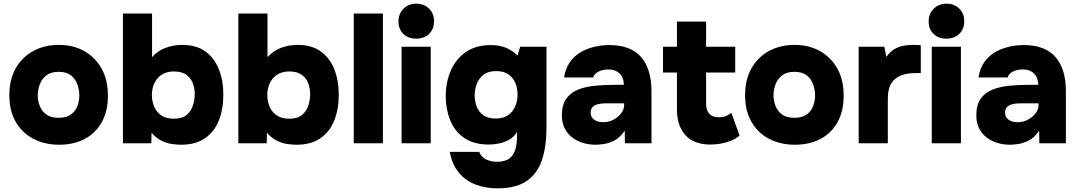

<svg xmlns="http://www.w3.org/2000/svg" viewBox="-20 -782 5888 1048"><path d="M303 8Q224 8 162.5 -24Q101 -56 66 -116.5Q31 -177 31 -262Q31 -349 66.5 -410.5Q102 -472 163 -504.5Q224 -537 301 -537Q379 -537 439 -503.5Q499 -470 534 -408.5Q569 -347 569 -260Q569 -175 535.5 -115Q502 -55 442 -23.5Q382 8 303 8ZM300 -139Q342 -139 367 -157Q392 -175 402.5 -203Q413 -231 413 -261Q413 -291 402.5 -321Q392 -351 367.5 -370.5Q343 -390 300 -390Q258 -390 233 -370.5Q208 -351 197 -321.5Q186 -292 186 -261Q186 -231 197.5 -202.5Q209 -174 233.5 -156.5Q258 -139 300 -139Z M968 8Q946 8 918 4Q890 0 861.5 -14Q833 -28 807 -57L806 0H651V-708H810V-470Q841 -505 884 -521Q927 -537 974 -537Q1051 -537 1100.5 -501.5Q1150 -466 1174.5 -404.5Q1199 -343 1199 -264Q1199 -186 1174.5 -124.5Q1150 -63 1099 -27.5Q1048 8 968 8ZM929 -134Q974 -134 998.5 -154.5Q1023 -175 1033 -206Q1043 -237 1043 -269Q1043 -300 1032 -328.5Q1021 -357 996 -374.5Q971 -392 929 -392Q890 -392 863 -374.5Q836 -357 822.5 -327.5Q809 -298 809 -264Q809 -230 821.5 -200Q834 -170 860.5 -152Q887 -134 929 -134Z M1598 8Q1576 8 1548 4Q1520 0 1491.5 -14Q1463 -28 1437 -57L1436 0H1281V-708H1440V-470Q1471 -505 1514 -521Q1557 -537 1604 -537Q1681 -537 1730.5 -501.5Q1780 -466 1804.5 -404.5Q1829 -343 1829 -264Q1829 -186 1804.5 -124.5Q1780 -63 1729 -27.5Q1678 8 1598 8ZM1559 -134Q1604 -134 1628.5 -154.5Q1653 -175 1663 -206Q1673 -237 1673 -269Q1673 -300 1662 -328.5Q1651 -357 1626 -374.5Q1601 -392 1559 -392Q1520 -392 1493 -374.5Q1466 -357 1452.5 -327.5Q1439 -298 1439 -264Q1439 -230 1451.5 -200Q1464 -170 1490.5 -152Q1517 -134 1559 -134Z M1911 0V-708H2070V0Z M2172 0V-527H2331V0ZM2252 -571Q2208 -571 2181.5 -597Q2155 -623 2155 -665Q2155 -708 2183 -735Q2211 -762 2253 -762Q2293 -762 2321 -736Q2349 -710 2349 -666Q2349 -623 2322 -597Q2295 -571 2252 -571Z M2695 246Q2631 246 2576.5 225.5Q2522 205 2485 161Q2448 117 2435 47H2596Q2602 64 2615.5 76Q2629 88 2649 94.5Q2669 101 2693 101Q2738 101 2761.5 82Q2785 63 2793.5 31.5Q2802 0 2802 -35V-61Q2783 -32 2756.5 -18Q2730 -4 2701.5 1.5Q2673 7 2649 7Q2565 7 2512.5 -30Q2460 -67 2436.5 -127.5Q2413 -188 2413 -257Q2413 -334 2441 -397.5Q2469 -461 2523.5 -498.5Q2578 -536 2659 -536Q2708 -536 2743.5 -520.5Q2779 -505 2805 -478L2819 -527H2963V-88Q2963 16 2938.5 90.5Q2914 165 2855.5 205.5Q2797 246 2695 246ZM2686 -135Q2727 -135 2753 -153Q2779 -171 2792 -201Q2805 -231 2805 -265Q2805 -301 2792.5 -330Q2780 -359 2754.5 -376.5Q2729 -394 2689 -394Q2644 -394 2618 -373Q2592 -352 2581.5 -321.5Q2571 -291 2571 -261Q2571 -229 2582 -200Q2593 -171 2618.5 -153Q2644 -135 2686 -135Z M3232 8Q3195 8 3162 -2Q3129 -12 3103 -32Q3077 -52 3062 -82Q3047 -112 3047 -152Q3047 -209 3070.5 -242.5Q3094 -276 3134.5 -292.5Q3175 -309 3227 -314Q3279 -319 3335 -319H3385Q3385 -344 3375.5 -362.5Q3366 -381 3347 -392Q3328 -403 3300 -403Q3280 -403 3262.5 -397.5Q3245 -392 3233.5 -382.5Q3222 -373 3218 -359H3059Q3066 -406 3088.5 -439.5Q3111 -473 3144.5 -494Q3178 -515 3220 -525.5Q3262 -536 3306 -536Q3422 -536 3479 -471Q3536 -406 3536 -283V0H3391L3390 -69Q3365 -31 3333 -15Q3301 1 3273 4.5Q3245 8 3232 8ZM3272 -115Q3302 -115 3328 -128.5Q3354 -142 3370.5 -163.5Q3387 -185 3387 -210V-218H3289Q3273 -218 3257.5 -216Q3242 -214 3230 -208.5Q3218 -203 3211 -193Q3204 -183 3204 -167Q3204 -150 3213 -138.5Q3222 -127 3237.5 -121Q3253 -115 3272 -115Z M3858 7Q3767 7 3721 -44.5Q3675 -96 3675 -184V-386H3599V-527H3675V-664H3834V-527H3993V-386H3834V-219Q3834 -195 3841 -178Q3848 -161 3863.5 -151.5Q3879 -142 3904 -142Q3929 -142 3945 -149.5Q3961 -157 3972 -166L4017 -42Q3996 -24 3967.5 -13Q3939 -2 3911 2.5Q3883 7 3858 7Z M4319 8Q4240 8 4178.5 -24Q4117 -56 4082 -116.5Q4047 -177 4047 -262Q4047 -349 4082.5 -410.5Q4118 -472 4179 -504.5Q4240 -537 4317 -537Q4395 -537 4455 -503.5Q4515 -470 4550 -408.5Q4585 -347 4585 -260Q4585 -175 4551.5 -115Q4518 -55 4458 -23.5Q4398 8 4319 8ZM4316 -139Q4358 -139 4383 -157Q4408 -175 4418.5 -203Q4429 -231 4429 -261Q4429 -291 4418.5 -321Q4408 -351 4383.5 -370.5Q4359 -390 4316 -390Q4274 -390 4249 -370.5Q4224 -351 4213 -321.5Q4202 -292 4202 -261Q4202 -231 4213.5 -202.5Q4225 -174 4249.5 -156.5Q4274 -139 4316 -139Z M4667 0V-527H4807L4818 -471Q4838 -500 4862.5 -514Q4887 -528 4912.5 -532.5Q4938 -537 4962 -537Q4977 -537 4989.5 -536.5Q5002 -536 5006 -535V-383H4973Q4931 -383 4897.5 -370Q4864 -357 4845 -327Q4826 -297 4826 -243V0Z M5066 0V-527H5225V0ZM5146 -571Q5102 -571 5075.5 -597Q5049 -623 5049 -665Q5049 -708 5077 -735Q5105 -762 5147 -762Q5187 -762 5215 -736Q5243 -710 5243 -666Q5243 -623 5216 -597Q5189 -571 5146 -571Z M5494 8Q5457 8 5424 -2Q5391 -12 5365 -32Q5339 -52 5324 -82Q5309 -112 5309 -152Q5309 -209 5332.5 -242.5Q5356 -276 5396.5 -292.5Q5437 -309 5489 -314Q5541 -319 5597 -319H5647Q5647 -344 5637.5 -362.5Q5628 -381 5609 -392Q5590 -403 5562 -403Q5542 -403 5524.5 -397.5Q5507 -392 5495.5 -382.5Q5484 -373 5480 -359H5321Q5328 -406 5350.5 -439.5Q5373 -473 5406.5 -494Q5440 -515 5482 -525.5Q5524 -536 5568 -536Q5684 -536 5741 -471Q5798 -406 5798 -283V0H5653L5652 -69Q5627 -31 5595 -15Q5563 1 5535 4.5Q5507 8 5494 8ZM5534 -115Q5564 -115 5590 -128.5Q5616 -142 5632.5 -163.5Q5649 -185 5649 -210V-218H5551Q5535 -218 5519.5 -216Q5504 -214 5492 -208.5Q5480 -203 5473 -193Q5466 -183 5466 -167Q5466 -150 5475 -138.5Q5484 -127 5499.5 -121Q5515 -115 5534 -115Z"/></svg>

Font: Onest ExtraBold
Style: Regular
Weight: 800
Designer: Dmitri Voloshin, Andrey Kudryavtsev
Foundry: Dmitri Voloshin, Andrey Kudryavtsev
Version: Version 1.000;gftools[0.9.33]